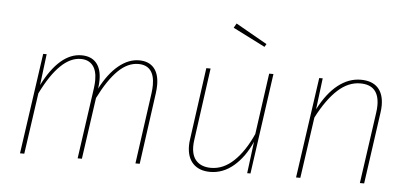

<svg xmlns="http://www.w3.org/2000/svg" viewBox="-51 -869 2107 986"><g transform="rotate(5 1002.0 -375.5)"><path d="M752 -411Q752 -392 749 -369L698 0H676L727 -367Q730 -390 730 -409Q730 -459 709 -484.5Q688 -510 647 -510Q592 -510 542.5 -461.5Q493 -413 445 -317L400 0H378L430 -367Q433 -390 433 -408Q433 -458 411.5 -484Q390 -510 350 -510Q244 -510 148 -315L103 0H81L155 -519H173L153 -358Q196 -443 246 -486Q296 -529 352 -529Q402 -529 428.5 -498.5Q455 -468 455 -411Q455 -392 452 -369L451 -365Q493 -446 544 -487.5Q595 -529 649 -529Q699 -529 725.5 -498.5Q752 -468 752 -411Z M942 -115Q942 -132 945 -150L996 -519H1018L967 -150Q964 -131 964 -114Q964 -63 990.5 -37Q1017 -11 1064 -11Q1128 -11 1182 -62.5Q1236 -114 1276 -204L1320 -519H1342L1269 0H1252L1273 -164Q1238 -84 1183 -37Q1128 10 1062 10Q1005 10 973.5 -22.5Q942 -55 942 -115ZM1131 -761 1293 -669 1284 -654 1118 -738Z M1910 -407Q1910 -389 1907 -369L1855 0H1833L1885 -367Q1888 -388 1888 -405Q1888 -510 1791 -510Q1729 -510 1674.5 -460Q1620 -410 1571 -315L1526 0H1504L1578 -519H1596L1576 -358Q1620 -443 1675 -486Q1730 -529 1792 -529Q1850 -529 1880 -497.5Q1910 -466 1910 -407Z"/></g></svg>

Font: Fira Sans Thin
Style: Italic
Weight: 250
Italic angle: -8°
Designer: Carrois Corporate & Edenspiekermann AG
Foundry: Carrois Corporate GbR & Edenspiekermann AG
Version: Version 4.203